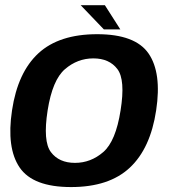

<svg xmlns="http://www.w3.org/2000/svg" viewBox="-20 -734 680 758"><path d="M260.5 4.5Q410.5 4.5 492.2 -71.8Q574 -148 596.5 -298.5Q619 -446.5 566.5 -522.8Q514 -599 363.5 -599Q213.5 -599 131.8 -523.8Q50 -448.5 27.5 -298.5Q5 -150 57.5 -72.8Q110 4.5 260.5 4.5ZM276 -91Q213 -91 181 -133.5Q149 -176 168 -298Q187 -418.5 236.5 -461Q286 -503.5 348.5 -503.5Q411.5 -503.5 443.5 -461.2Q475.5 -419 456 -298Q437 -176.5 387.8 -133.8Q338.5 -91 276 -91ZM390 -618H455L394 -713.5H298.5Z"/></svg>

Font: Anybody UltraCondensed Thin SemiBold
Style: Italic
Weight: 600
Italic angle: -10°
Version: Version 1.111